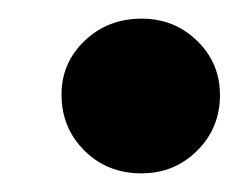

<svg xmlns="http://www.w3.org/2000/svg" viewBox="-20 -387 267 206"><path d="M131.7 -201Q95 -201 70.5 -225.5Q46 -250 46 -285.5Q46 -319.7 70.9 -343.3Q95.7 -367 132 -367Q167 -367 191.5 -343.2Q216 -319.4 216 -285Q216 -249.6 191.5 -225.3Q167.1 -201 131.7 -201Z"/></svg>

Font: Baskervville SC
Style: Regular
Weight: 400
Designer: Alexis Faudot, Rémi Forte, Morgane Pierson, Rafael Ribas, Tanguy Vanlaeys, Rosalie Wagner, Thomas Huot-Marchand
Foundry: ANRT
Version: Version 1.100